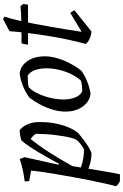

<svg xmlns="http://www.w3.org/2000/svg" viewBox="208 -820 812 1268"><g transform="rotate(-90 614.0 -186.0)"><path d="M51 200Q41 195 32 188.5Q23 182 18 174Q25 150 35 105.5Q45 61 56.5 5Q68 -51 78.5 -110.5Q89 -170 98.5 -225.5Q108 -281 114 -323.5Q120 -366 121 -387L53 -399Q50 -411 50 -429Q85 -433 125.5 -441.5Q166 -450 198 -462L210 -429L160 -204L166 -202Q186 -238 205 -272.5Q224 -307 243.5 -339.5Q263 -372 282 -400Q301 -428 320 -450Q333 -455 351 -458.5Q369 -462 388 -462Q395 -458 408 -442.5Q421 -427 431.5 -399Q442 -371 442 -329Q442 -272 432 -223Q422 -174 405.5 -136.5Q389 -99 369 -76Q347 -56 319 -35.5Q291 -15 267.5 -1.5Q244 12 233 12Q207 12 184 7Q161 2 134 -8Q125 46 118 87.5Q111 129 105.5 157.5Q100 186 97 200ZM262 -37Q282 -48 299.5 -62Q317 -76 327 -91Q334 -107 339.5 -129Q345 -151 349 -176.5Q353 -202 356.5 -229.5Q360 -257 361.5 -284.5Q363 -312 364 -337Q364 -342 364 -347Q364 -352 364 -356Q358 -366 348 -375Q338 -384 330 -390Q311 -366 289 -336Q267 -306 244 -270Q221 -234 197.5 -195Q174 -156 151 -114L142 -58Q172 -47 202 -42Q232 -37 262 -37Z M626 6Q592 1 566.5 -21Q541 -43 526 -78.5Q511 -114 511 -159Q511 -201 524 -244.5Q537 -288 558.5 -328Q580 -368 604 -398Q626 -415 652 -428Q678 -441 706.5 -450Q735 -459 763 -462Q813 -456 844.5 -411Q876 -366 876 -295Q876 -255 862.5 -210.5Q849 -166 827 -125Q805 -84 780 -54Q759 -39 733 -26.5Q707 -14 680 -5.5Q653 3 626 6ZM644 -49Q663 -49 682 -51Q701 -53 715 -57Q734 -77 749 -103.5Q764 -130 775 -161Q786 -192 791.5 -223.5Q797 -255 797 -283Q797 -328 785.5 -360.5Q774 -393 749 -409Q727 -409 707 -407.5Q687 -406 673 -403Q653 -384 638 -356.5Q623 -329 612.5 -297.5Q602 -266 596.5 -234.5Q591 -203 591 -174Q591 -131 603.5 -97.5Q616 -64 644 -49Z M1040 12Q1030 12 1013.5 7.5Q997 3 981.5 -5.5Q966 -14 958 -26Q966 -55 974 -88.5Q982 -122 990 -160.5Q998 -199 1005.5 -241.5Q1013 -284 1019.5 -330.5Q1026 -377 1032 -426.5Q1038 -476 1042 -529L1122 -572L1138 -562Q1126 -526 1114.5 -476.5Q1103 -427 1092 -370.5Q1081 -314 1071 -257Q1061 -200 1052.5 -147Q1044 -94 1038 -53L1163 -128L1181 -101ZM953 -407Q955 -420 957 -432Q959 -444 962 -450Q989 -450 1020.5 -450Q1052 -450 1085.5 -450.5Q1119 -451 1150.5 -452.5Q1182 -454 1207 -457L1222 -438L1217 -407Z"/></g></svg>

Font: Labrada
Style: Italic
Weight: 400
Italic angle: -7°
Designer: Mercedes Jáuregui
Foundry: Omnibus-Type Team
Version: Version 1.000